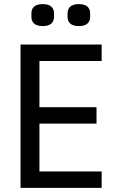

<svg xmlns="http://www.w3.org/2000/svg" viewBox="-20 -915 570 935"><path d="M80 0V-698H475V-618H172V-393H450V-313H172V-80H475V0ZM188 -788Q160 -788 146.5 -800Q133 -812 133 -832V-851Q133 -871 146.5 -883Q160 -895 188 -895Q216 -895 229.5 -883Q243 -871 243 -851V-832Q243 -812 229.5 -800Q216 -788 188 -788ZM364 -788Q336 -788 322.5 -800Q309 -812 309 -832V-851Q309 -871 322.5 -883Q336 -895 364 -895Q392 -895 405.5 -883Q419 -871 419 -851V-832Q419 -812 405.5 -800Q392 -788 364 -788Z"/></svg>

Font: IBM Plex Sans Cond Text
Style: Regular
Weight: 450
Width: 3
Designer: Mike Abbink, Paul van der Laan, Pieter van Rosmalen
Foundry: Bold Monday
Version: Version 1.3